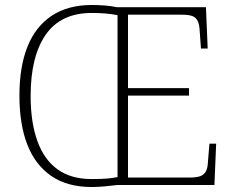

<svg xmlns="http://www.w3.org/2000/svg" viewBox="-20 -743 939 771"><path d="M348 8Q251 8 186.5 -36Q122 -80 90 -161.5Q58 -243 58 -359Q58 -475 90.5 -556Q123 -637 188 -680Q253 -723 349 -723Q373 -723 400 -721Q427 -719 450 -714H807L814 -548H787L782 -617Q781 -644 774 -658.5Q767 -673 752.5 -678.5Q738 -684 710 -684H494V-389H739V-359H494V-30H742Q767 -30 782.5 -35Q798 -40 806 -53.5Q814 -67 815 -93L821 -166H848L841 0H450Q427 3 399.5 5.5Q372 8 348 8ZM348 -24Q387 -24 410 -26Q433 -28 452 -32V-682Q428 -687 401.5 -689Q375 -691 349 -691Q224 -691 163.5 -603.5Q103 -516 103 -358Q103 -252 130 -177Q157 -102 211 -63Q265 -24 348 -24Z"/></svg>

Font: Noto Serif Khmer ExtraLight
Style: Regular
Weight: 250
Version: Version 2.003